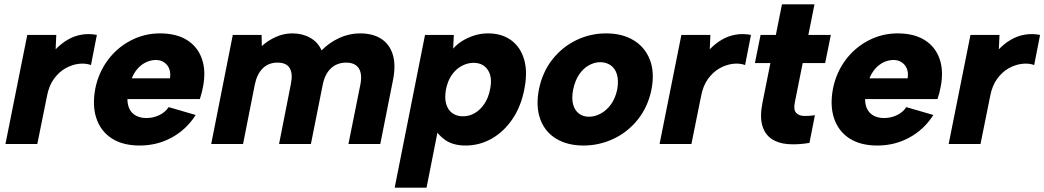

<svg xmlns="http://www.w3.org/2000/svg" viewBox="-20 -660 4787 880"><path d="M105 -500H238L235 -434Q260 -460 289.5 -477.5Q319 -495 353 -501Q387 -507 424 -500L397 -362Q372 -371 341.5 -367.5Q311 -364 281 -347.5Q251 -331 227.5 -299Q204 -267 195 -218L151 0H5Z M620 7Q543 7 492.5 -25.5Q442 -58 422 -117Q402 -176 417 -255Q432 -328 474.5 -385Q517 -442 579.5 -474.5Q642 -507 713 -507Q788 -507 837 -476.5Q886 -446 905.5 -390Q925 -334 910 -260Q908 -248 904.5 -235Q901 -222 896 -206H564Q564 -179 574 -159.5Q584 -140 604 -129.5Q624 -119 651 -119Q682 -119 709.5 -132Q737 -145 753 -169L877 -133Q834 -66 767 -29.5Q700 7 620 7ZM759 -301Q763 -326 755.5 -345Q748 -364 731 -375Q714 -386 690 -385Q668 -384 647 -373.5Q626 -363 610 -344.5Q594 -326 584 -301Z M1047 -500H1179L1180 -449Q1209 -475 1245 -491Q1281 -507 1320 -507Q1366 -507 1401.5 -487Q1437 -467 1454 -429Q1488 -464 1534 -485.5Q1580 -507 1630 -507Q1689 -507 1727.5 -482Q1766 -457 1780.5 -409Q1795 -361 1781 -292L1723 0H1577L1632 -274Q1641 -322 1624 -347.5Q1607 -373 1567 -373Q1525 -373 1497 -347Q1469 -321 1459 -271L1405 0H1259L1313 -274Q1323 -322 1308 -347.5Q1293 -373 1252 -373Q1211 -373 1184.5 -347Q1158 -321 1148 -273L1094 0H948Z M1970 -77 1990 -78 1935 200H1789L1928 -500H2060L2057 -437Q2074 -457 2099 -472.5Q2124 -488 2154 -497.5Q2184 -507 2217 -507Q2280 -507 2323 -475.5Q2366 -444 2382.5 -386.5Q2399 -329 2383 -250Q2368 -172 2328.5 -114Q2289 -56 2233.5 -24.5Q2178 7 2114 7Q2057 7 2021 -18Q1985 -43 1970 -77ZM2226 -250Q2238 -305 2216.5 -338.5Q2195 -372 2150 -372Q2123 -372 2096.5 -358Q2070 -344 2051 -317Q2032 -290 2024 -250Q2017 -211 2025 -183.5Q2033 -156 2053 -141.5Q2073 -127 2102 -127Q2132 -127 2157.5 -142.5Q2183 -158 2201 -185.5Q2219 -213 2226 -250Z M2654 7Q2581 7 2529.5 -24Q2478 -55 2456.5 -113Q2435 -171 2450 -250Q2466 -329 2511 -386.5Q2556 -444 2620.5 -475.5Q2685 -507 2758 -507Q2832 -507 2884 -475.5Q2936 -444 2958.5 -386.5Q2981 -329 2966 -250Q2950 -171 2904 -113Q2858 -55 2792.5 -24Q2727 7 2654 7ZM2679 -125Q2706 -125 2732.5 -139Q2759 -153 2779.5 -180.5Q2800 -208 2809 -250Q2816 -292 2807.5 -319.5Q2799 -347 2778.5 -361Q2758 -375 2731 -375Q2705 -375 2679.5 -361Q2654 -347 2635 -319.5Q2616 -292 2607 -250Q2599 -208 2607 -180.5Q2615 -153 2634 -139Q2653 -125 2679 -125Z M3103 -500H3236L3233 -434Q3258 -460 3287.5 -477.5Q3317 -495 3351 -501Q3385 -507 3422 -500L3395 -362Q3370 -371 3339.5 -367.5Q3309 -364 3279 -347.5Q3249 -331 3225.5 -299Q3202 -267 3193 -218L3149 0H3003Z M3536 -500 3564 -640H3713L3685 -500H3788L3762 -371H3659L3623 -191Q3616 -157 3629 -143Q3642 -129 3666 -128.5Q3690 -128 3715 -132L3690 -5Q3636 4 3591 0.5Q3546 -3 3515.5 -24Q3485 -45 3473.5 -86Q3462 -127 3475 -191L3511 -371H3440L3466 -500Z M4001 7Q3924 7 3873.5 -25.5Q3823 -58 3803 -117Q3783 -176 3798 -255Q3813 -328 3855.5 -385Q3898 -442 3960.5 -474.5Q4023 -507 4094 -507Q4169 -507 4218 -476.5Q4267 -446 4286.5 -390Q4306 -334 4291 -260Q4289 -248 4285.5 -235Q4282 -222 4277 -206H3945Q3945 -179 3955 -159.5Q3965 -140 3985 -129.5Q4005 -119 4032 -119Q4063 -119 4090.5 -132Q4118 -145 4134 -169L4258 -133Q4215 -66 4148 -29.5Q4081 7 4001 7ZM4140 -301Q4144 -326 4136.5 -345Q4129 -364 4112 -375Q4095 -386 4071 -385Q4049 -384 4028 -373.5Q4007 -363 3991 -344.5Q3975 -326 3965 -301Z M4428 -500H4561L4558 -434Q4583 -460 4612.5 -477.5Q4642 -495 4676 -501Q4710 -507 4747 -500L4720 -362Q4695 -371 4664.5 -367.5Q4634 -364 4604 -347.5Q4574 -331 4550.5 -299Q4527 -267 4518 -218L4474 0H4328Z"/></svg>

Font: Albert Sans ExtraBold
Style: Italic
Weight: 800
Italic angle: -11.25°
Designer: Andreas Rasmussen
Foundry: a.Foundry
Version: Version 1.025